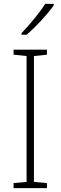

<svg xmlns="http://www.w3.org/2000/svg" viewBox="-20 -970 312 990"><path d="M257 -942V-950H213C184 -904 134 -844 91 -799V-791H117C165 -831 225 -897 257 -942ZM222 0V-26L155 -32V-681L222 -688V-714H50V-688L117 -681V-32L50 -26V0Z"/></svg>

Font: Noto Sans Devanagari SemiCondensed ExtraLight
Style: Regular
Weight: 200
Width: 4
Designer: Jelle Bosma - Monotype Design Team
Foundry: Monotype Imaging Inc.
Version: Version 2.004